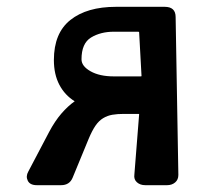

<svg xmlns="http://www.w3.org/2000/svg" viewBox="-20 -543 601 563"><path d="M199 -246Q170 -264 154 -294.5Q138 -325 138 -367Q138 -446 186.5 -484.5Q235 -523 320 -523H463Q495 -523 495 -493L503 -30Q503 -16 493.5 -8Q484 0 470 0H406Q391 0 381.5 -8.5Q372 -17 374 -31L388 -208Q388 -209 386 -209H343Q324 -209 309.5 -206.5Q295 -204 282.5 -196.5Q270 -189 260 -174.5Q250 -160 240 -136L193 -22Q184 0 159 0H88Q68 0 61.5 -13Q55 -26 63 -40L124 -156Q141 -188 160 -210Q179 -232 199 -246ZM388 -448Q388 -450 385 -450H314Q275 -450 247 -433Q219 -416 219 -369Q219 -349 245.5 -334Q272 -319 314 -319H392Q395 -319 395 -320Z"/></svg>

Font: OpenDyslexic3
Style: Bold
Weight: 700
Designer: Abelardo Gonzalez
Version: Version 1.000;PS 001.001;hotconv 1.0.56